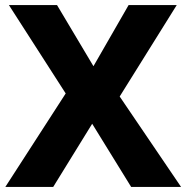

<svg xmlns="http://www.w3.org/2000/svg" viewBox="-20 -800 733 754"><path d="M691 -66 450 -421 674 -780H485L347 -540L204 -780H15L238 -433L1 -66H189L342 -314L495 -66Z"/></svg>

Font: Noto Sans Malayalam UI ExtraBold
Style: Regular
Weight: 800
Designer: Jelle Bosma - Monotype Design Team
Foundry: Monotype Imaging Inc.
Version: Version 2.104